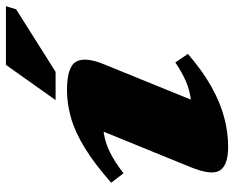

<svg xmlns="http://www.w3.org/2000/svg" viewBox="-90 -666 772 632"><g transform="rotate(-90 296.0 -350.0)"><path d="M62 -109 203 -455 247 -397.5Q205 -399.5 173 -394.2Q141 -389 110.2 -373.8Q79.5 -358.5 41.5 -329.5L10.5 -370Q73 -425 125.2 -457Q177.5 -489 224 -502.2Q270.5 -515.5 314.5 -515.5Q392.5 -515.5 409.2 -485.2Q426 -455 399.5 -391.5L258 -43.5L205.5 -106.5Q249.5 -103.5 282.5 -107.5Q315.5 -111.5 344.8 -124.2Q374 -137 406.5 -159L434.5 -117.5Q379 -69.5 326.8 -40.2Q274.5 -11 225.2 2Q176 15 129 15Q68.5 15 51 -12.2Q33.5 -39.5 62 -109ZM282.5 -553 398.5 -716.5H591.5L581.5 -683L375.5 -553Z"/></g></svg>

Font: Newsreader 9pt ExtraBold
Style: Italic
Weight: 800
Italic angle: -17°
Designer: Hugues Gentile
Foundry: Production Type
Version: Version 1.003